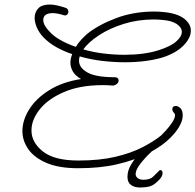

<svg xmlns="http://www.w3.org/2000/svg" viewBox="-20 -633 863 848"><path d="M325 110Q241 110 186.5 87Q132 64 105.5 26.5Q79 -11 79 -54Q79 -102 109 -150Q139 -198 197 -234.5Q255 -271 338 -284Q313 -298 302 -317Q291 -336 291 -356Q291 -374 299 -394Q260 -407 227.5 -425.5Q195 -444 172 -468Q153 -488 143 -511Q133 -534 133 -554Q133 -579 149 -596Q165 -613 200 -613Q226 -613 268 -599Q276 -597 279 -591.5Q282 -586 282 -581Q282 -574 276.5 -568.5Q271 -563 261 -566Q233 -575 213 -575Q171 -575 171 -544Q171 -520 206 -486Q241 -452 315 -426Q325 -443 339 -458Q353 -473 367 -485Q418 -525 494.5 -553.5Q571 -582 661 -582Q671 -582 681 -581.5Q691 -581 701 -580Q764 -574 793.5 -550.5Q823 -527 823 -498Q823 -465 790 -431.5Q757 -398 697 -379Q664 -369 621.5 -363.5Q579 -358 532 -358Q483 -358 431.5 -364Q380 -370 332 -384Q329 -374 329 -365Q329 -334 366 -313Q403 -292 485 -292Q504 -292 504 -277Q504 -270 497.5 -263.5Q491 -257 480 -255Q468 -256 456.5 -256.5Q445 -257 434 -257Q333 -257 262.5 -226.5Q192 -196 155.5 -150Q119 -104 119 -57Q119 -4 169.5 36Q220 76 326 76Q420 76 490 59.5Q560 43 610 17Q660 -9 692 -35Q697 -40 712 -56Q727 -72 740 -91.5Q753 -111 753 -124Q753 -130 750 -133Q741 -142 741 -151Q741 -165 757 -165Q767 -165 777 -155Q787 -145 787 -124Q787 -103 775.5 -81Q764 -59 747.5 -40.5Q731 -22 717 -10Q681 21 626.5 48Q572 75 497.5 92.5Q423 110 325 110ZM351 -414Q393 -402 439 -396.5Q485 -391 529 -391Q617 -391 680 -411Q734 -428 758.5 -450Q783 -472 783 -492Q783 -512 760.5 -527Q738 -542 697 -545Q687 -546 678 -546.5Q669 -547 659 -547Q589 -547 526.5 -527.5Q464 -508 417.5 -477.5Q371 -447 348 -415ZM597 195Q574 195 558.5 184Q543 173 543 148Q543 121 558 95.5Q573 70 591.5 49.5Q610 29 622 20Q628 14 639 14Q644 14 650.5 22Q657 30 651 35Q622 62 600.5 89.5Q579 117 579 136Q579 146 588 153.5Q597 161 613 161Q642 161 656 147.5Q670 134 686 118Q698 118 698 131Q698 144 686 158Q662 184 643.5 189.5Q625 195 597 195Z"/></svg>

Font: Meow Script
Style: Regular
Weight: 400
Designer: Robert E. Leuschke
Foundry: Robert E. Leuschke
Version: Version 1.010; ttfautohint (v1.8.3)